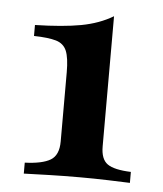

<svg xmlns="http://www.w3.org/2000/svg" viewBox="-40 -470 430 506"><g transform="rotate(5 175.0 -217.0)"><path d="M41.1 0V-29Q87.1 -30.6 108.9 -43.5Q130.6 -56.5 130.6 -92.7V-275.8Q130.6 -313.7 123 -332.3Q115.3 -350.8 94.8 -356.9Q74.2 -362.9 36.3 -363.7V-392.7Q109.7 -394.4 157.7 -403.2Q205.6 -412.1 241.9 -433.9V-89.5Q241.9 -55.6 259.7 -43.1Q277.4 -30.6 321.8 -29V0Q303.2 -0.8 265.3 -2Q227.4 -3.2 189.5 -3.2Q146 -3.2 104.4 -2Q62.9 -0.8 41.1 0Z"/></g></svg>

Font: Playfair
Style: Bold
Weight: 700
Designer: Claus Eggers Sørensen
Foundry: Claus Eggers Sørensen
Version: Version 2.001;gftools[0.9.30]